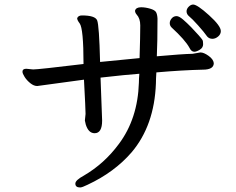

<svg xmlns="http://www.w3.org/2000/svg" viewBox="-20 -773 1040 846"><path d="M836 -545Q823 -545 815 -562Q796 -597 736 -652Q728 -660 728 -671Q728 -682 736.5 -692Q745 -702 758 -702Q769 -702 786.5 -687Q804 -672 822.5 -653Q841 -634 855 -618Q869 -602 872 -597Q875 -592 875 -578Q875 -563 860.5 -554Q846 -545 836 -545ZM333 53Q312 53 312 36Q312 21 349 1Q440 -52 504 -139Q587 -250 592 -409Q592 -425 594 -448Q538 -444 423 -431L430 -242Q430 -186 397 -186Q370 -186 358 -224L354 -242L357 -271Q357 -292 350 -422L144 -394Q129 -394 113.5 -406.5Q98 -419 88.5 -434Q79 -449 79 -457Q79 -470 96 -470L126 -467Q149 -467 348 -491Q348 -647 331 -670Q320 -684 320 -693Q325 -705 341 -705Q399 -705 408 -683.5Q417 -662 421 -500L595 -517Q598 -614 598 -661Q598 -692 582 -709Q575 -717 575 -726Q579 -741 602 -741Q620 -741 641 -735Q662 -729 667.5 -719.5Q673 -710 674 -691Q674 -588 671 -525Q783 -535 829 -536L863 -542Q878 -542 899 -527Q920 -512 922 -495Q922 -466 874 -466Q784 -464 669 -454Q667 -424 667 -405Q660 -220 560 -102Q484 -14 366 41Q342 53 333 53ZM916 -602Q902 -602 893 -612Q879 -632 852.5 -661.5Q826 -691 814 -700.5Q802 -710 802 -723Q802 -734 811.5 -743.5Q821 -753 831 -753Q849 -753 901 -706Q953 -659 953 -636Q953 -622 941 -612Q929 -602 916 -602Z"/></svg>

Font: LXGW WenKai Medium
Style: Regular
Weight: 500
Designer: LXGW / Fontworks Inc.
Foundry: LXGW / Fontworks Inc.
Version: Version 1.501; October 10, 2024